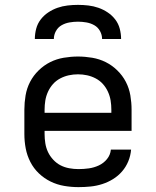

<svg xmlns="http://www.w3.org/2000/svg" viewBox="-20 -760 640 788"><path d="M302 8Q273 8 243.5 3Q214 -2 187.5 -15Q161 -28 139.5 -48.5Q118 -69 104.5 -95.5Q91 -122 85.5 -151Q80 -180 80 -210V-310Q80 -339 85 -368.5Q90 -398 103.5 -424Q117 -450 138.5 -471Q160 -492 186 -505Q212 -518 241.5 -523Q271 -528 300 -528Q329 -528 358.5 -523Q388 -518 414 -505Q440 -492 461.5 -471Q483 -450 496.5 -424Q510 -398 515 -368.5Q520 -339 520 -310V-223H163V-210Q163 -191 166 -172Q169 -153 177 -136Q185 -119 198.5 -104.5Q212 -90 228.5 -81.5Q245 -73 264 -69.5Q283 -66 302 -66Q324 -66 345 -69Q366 -72 385.5 -81Q405 -90 419 -107Q433 -124 435 -146H518Q516 -121 506.5 -98Q497 -75 481 -56.5Q465 -38 444 -25Q423 -12 399.5 -4.5Q376 3 351.5 5.5Q327 8 302 8ZM163 -297H437V-310Q437 -329 434 -347.5Q431 -366 423 -383.5Q415 -401 402.5 -415Q390 -429 373 -438Q356 -447 337.5 -451Q319 -455 300 -455Q281 -455 262.5 -451Q244 -447 227 -438Q210 -429 197.5 -415Q185 -401 177 -383.5Q169 -366 166 -347.5Q163 -329 163 -310ZM123 -600Q123 -621 128.5 -642Q134 -663 147 -680Q160 -697 178 -709Q196 -721 216 -728Q236 -735 257.5 -737.5Q279 -740 300 -740Q321 -740 342.5 -737.5Q364 -735 384 -728Q404 -721 422 -709Q440 -697 453 -680Q466 -663 471.5 -642Q477 -621 477 -600H399Q399 -617 390.5 -632.5Q382 -648 367 -656.5Q352 -665 334.5 -668Q317 -671 300 -671Q283 -671 265.5 -668Q248 -665 233 -656.5Q218 -648 209.5 -632.5Q201 -617 201 -600Z"/></svg>

Font: Nova Nerd Font
Style: Regular
Weight: 400
Designer: Belleve Invis
Foundry: Belleve Invis
Version: Version 24.1.4; ttfautohint (v1.8.4);Nerd Fonts 3.1.1